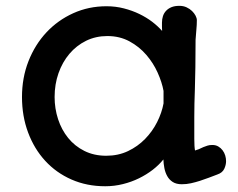

<svg xmlns="http://www.w3.org/2000/svg" viewBox="-20 -627 818 661"><path d="M55.7 -293Q55.7 -359.4 78.1 -416.5Q100.6 -473.6 139.9 -515.6Q179.2 -557.6 232.2 -581.5Q285.2 -605.5 346.7 -605.5Q377.9 -605.5 406.5 -598.1Q435.1 -590.8 459.7 -578.9Q484.4 -566.9 504.2 -551.8Q523.9 -536.6 538.1 -520.5Q537.6 -527.3 537.6 -535.2Q537.6 -543 537.6 -548.8Q537.6 -561 541 -571.5Q544.4 -582 551.8 -589.8Q559.1 -597.7 570.3 -602.3Q581.5 -606.9 597.7 -606.9Q611.3 -606.9 622.3 -601.8Q633.3 -596.7 641.1 -589.1Q648.9 -581.5 653.3 -573Q657.7 -564.5 657.7 -557.6Q657.7 -541 656 -524.2Q654.3 -507.3 653.3 -490.2Q653.3 -436.5 652.6 -395.3Q651.9 -354 650.9 -319.3Q649.9 -295.9 649.4 -270.8Q648.9 -245.6 648.9 -224.6Q648.9 -177.2 648.9 -149.4Q648.9 -121.6 651.4 -108.9Q655.8 -109.9 664.3 -113.3Q672.9 -116.7 680.2 -120.6Q687 -123 693.8 -125.5Q700.7 -127.9 710.9 -127.9Q722.7 -127.9 731.4 -122.8Q740.2 -117.7 746.3 -109.6Q752.4 -101.6 755.4 -91.6Q758.3 -81.5 758.3 -72.3Q758.3 -59.1 752 -45.7Q745.6 -32.2 728.5 -26.4Q713.9 -21 698.7 -15.1Q683.6 -9.3 668.2 -4.4Q652.8 0.5 637.5 3.9Q622.1 7.3 606 7.3Q586.9 7.3 574.7 -0.5Q562.5 -8.3 555.7 -20.8Q548.8 -33.2 545.9 -48.3Q543 -63.5 542.5 -78.1Q527.3 -59.1 505.9 -42.5Q484.4 -25.9 458.5 -13.2Q432.6 -0.5 403.1 6.8Q373.5 14.2 342.3 14.2Q278.8 14.2 226.1 -9Q173.3 -32.2 135.5 -73.5Q97.7 -114.7 76.7 -170.9Q55.7 -227.1 55.7 -293ZM168 -293Q168 -253.4 179.9 -216.8Q191.9 -180.2 214.6 -152.1Q237.3 -124 270.5 -107.4Q303.7 -90.8 345.7 -90.8Q387.2 -90.8 420.9 -106.9Q454.6 -123 479.7 -148.9Q504.9 -174.8 521 -206.8Q537.1 -238.8 543 -271V-314Q537.6 -343.8 522.7 -377Q507.8 -410.2 483.6 -438.2Q459.5 -466.3 425.8 -484.6Q392.1 -502.9 349.6 -502.9Q309.6 -502.9 276.4 -486.6Q243.2 -470.2 219 -441.7Q194.8 -413.1 181.4 -375Q168 -336.9 168 -293Z"/></svg>

Font: Autour One
Style: Regular
Weight: 400
Version: Version 1.007; ttfautohint (v0.92) -l 24 -r 24 -G 200 -x 7 -